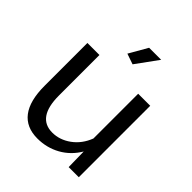

<svg xmlns="http://www.w3.org/2000/svg" viewBox="-205 -856 992 992"><g transform="rotate(45 291.5 -360.0)"><path d="M309 -609 251 -629 309 -730H397ZM232 10Q150 10 108 -45Q66 -100 66 -209V-522H154V-226Q154 -66 265 -66Q319 -66 366.5 -100.5Q414 -135 437 -195V-522H525V0H451L449 -112Q414 -53 357 -21.5Q300 10 232 10Z"/></g></svg>

Font: IngvarSans
Style: Regular
Weight: 500
Version: Version 3.000